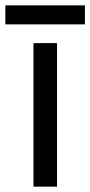

<svg xmlns="http://www.w3.org/2000/svg" viewBox="-50 -697 337 717"><path d="M267 -677V-606H-30V-677ZM163 0H75V-536H163Z"/></svg>

Font: Advent Sans Logo
Style: Regular
Weight: 400
Designer: Types & Symbols
Foundry: Types & Symbols
Version: Version 1.002